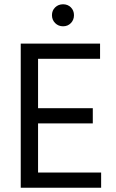

<svg xmlns="http://www.w3.org/2000/svg" viewBox="-20 -878 541 898"><path d="M453 0H77V-674H448V-603H158V-372H414V-301H158V-71H453ZM311.5 -843.5Q326 -829 326 -807Q326 -785 311.5 -770Q297 -755 275 -755Q253 -755 238 -770Q223 -785 223 -807Q223 -829 238 -843.5Q253 -858 275 -858Q297 -858 311.5 -843.5Z"/></svg>

Font: Hind Madurai
Style: Regular
Weight: 400
Designer: Jyotish Sonowal
Foundry: Indian Type Foundry
Version: Version 1.001;PS 1.0;hotconv 1.0.86;makeotf.lib2.5.63406; tt